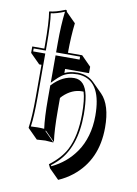

<svg xmlns="http://www.w3.org/2000/svg" viewBox="-102 -764 781 1095"><g transform="rotate(10 288.0 -216.5)"><path d="M106 -481Q106 -614.3 96.2 -669.9L98.1 -672.9Q131.3 -675.3 184.6 -696.8Q186.5 -697.3 187 -698.2Q191.4 -697.8 193.8 -695.8Q195.8 -692.4 195.8 -688L252.4 -631.3Q243.2 -554.7 242.7 -459H325.2L381.3 -402.3V-365.2H242.7V-341.8Q273.4 -356.4 318.8 -356.9Q375.5 -356 412.6 -319.8L469.2 -263.2Q525.4 -205.6 525.4 -75.2Q525.4 112.8 394 216.8Q356.9 246.1 313.5 264.6L256.8 208L246.1 186Q312.5 135.3 341.3 79.6Q382.8 -1.5 382.8 -128.9Q382.8 -211.9 369.1 -255.9Q364.3 -256.3 360.4 -256.3Q302.2 -256.3 252.9 -208.5Q247.1 -202.6 242.7 -197.3V-123.5Q242.7 -10.3 252.4 56.6L195.8 0L193.8 2.9L250.5 59.6Q248.5 59.6 202.6 56.6L153.8 59.6L97.2 2.9L96.2 0Q106 -64 106 -180.2V-365.2H92.8L36.1 -421.9V-459H106ZM116.2 -481V-449.2H45.9V-432.1H116.2V-180.2Q116.2 -68.8 107.4 -8.3Q124.5 -9.8 146 -9.8Q168.5 -9.8 184.6 -8.3Q175.8 -72.8 175.8 -180.2V-257.8L178.7 -260.7Q237.3 -322.8 304.2 -323.2Q366.7 -323.2 384.3 -235.4Q392.6 -192.9 393.1 -128.9Q393.1 64 292.5 160.2Q277.8 174.3 258.8 189L261.7 194.8Q303.2 175.3 337.9 146.5Q372.6 117.7 400.1 77.6Q427.7 37.6 443.4 -16.1Q459 -69.8 459 -131.8Q459 -318.8 349.6 -343.8Q334.5 -347.2 318.8 -347.2Q264.2 -347.2 229.5 -322.8Q211.9 -310.1 193.4 -291L175.8 -273.4V-432.1H314.9V-449.2H175.8V-501Q175.8 -608.4 185.5 -686.5Q137.7 -667 106.9 -663.6Q116.2 -605.5 116.2 -481Z"/></g></svg>

Font: Linux Biolinum Shadow O
Style: Regular
Weight: 400
Designer: Philipp H. Poll
Foundry: Philipp H. Poll
Version: Version 1.0.4